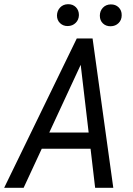

<svg xmlns="http://www.w3.org/2000/svg" viewBox="-52 -894 632 914"><path d="M358.9 -643.1 60.5 0H-32.2L313.5 -710.9H371.6ZM400.9 0 324.2 -653.3 333.5 -710.9H388.7L487.3 0ZM445.8 -263.2 432.1 -186H99.1L112.8 -263.2ZM219.2 -820.3Q219.7 -842.8 234.1 -858.2Q248.5 -873.5 271.5 -874Q294.4 -874.5 309.1 -859.9Q323.7 -845.2 323.7 -822.3Q323.2 -799.8 308.3 -785.2Q293.5 -770.5 271 -770Q249 -769.5 234.1 -783.7Q219.2 -797.9 219.2 -820.3ZM423.3 -819.3Q423.3 -841.8 437.7 -857.2Q452.1 -872.6 475.1 -873Q498 -873.5 512.9 -858.9Q527.8 -844.2 527.3 -821.3Q527.3 -798.8 512.5 -784.2Q497.6 -769.5 475.1 -769Q452.6 -768.6 438 -782.5Q423.3 -796.4 423.3 -819.3Z"/></svg>

Font: Roboto Condensed
Style: Italic
Weight: 400
Italic angle: -12°
Designer: Christian Robertson
Foundry: Google
Version: Version 3.0